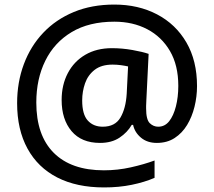

<svg xmlns="http://www.w3.org/2000/svg" viewBox="-20 -734 938 841"><path d="M843 -357Q843 -311 832 -266.5Q821 -222 799.5 -186.5Q778 -151 745 -129.5Q712 -108 667 -108Q625 -108 597.5 -131Q570 -154 563 -187H557Q538 -154 503.5 -131Q469 -108 418 -108Q337 -108 293.5 -159.5Q250 -211 250 -296Q250 -362 277 -413.5Q304 -465 353.5 -494Q403 -523 470 -523Q515 -523 560 -515Q605 -507 631 -498L621 -294Q620 -278 620 -270Q620 -262 620 -259Q620 -210 636 -194.5Q652 -179 673 -179Q702 -179 721 -203Q740 -227 750.5 -268Q761 -309 761 -358Q761 -448 724.5 -510.5Q688 -573 625 -606Q562 -639 481 -639Q370 -639 294 -593.5Q218 -548 178.5 -468Q139 -388 139 -285Q139 -141 215.5 -64.5Q292 12 435 12Q495 12 553 -1Q611 -14 657 -31V45Q613 64 557 75.5Q501 87 436 87Q316 87 231 43.5Q146 0 100.5 -83Q55 -166 55 -282Q55 -374 84.5 -453Q114 -532 169.5 -590.5Q225 -649 303.5 -681.5Q382 -714 481 -714Q586 -714 668 -671Q750 -628 796.5 -548Q843 -468 843 -357ZM340 -294Q340 -233 364.5 -206Q389 -179 430 -179Q484 -179 507.5 -219Q531 -259 535 -323L541 -443Q528 -446 510 -448.5Q492 -451 473 -451Q424 -451 394.5 -428Q365 -405 352.5 -369Q340 -333 340 -294Z"/></svg>

Font: Noto Kufi Arabic Medium
Style: Regular
Weight: 500
Designer: Monotype Design Team, David Williams, Khaled Hosny
Foundry: Google LLC
Version: Version 2.109; ttfautohint (v1.8.4.7-5d5b)